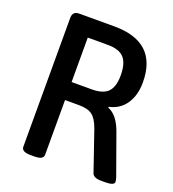

<svg xmlns="http://www.w3.org/2000/svg" viewBox="-129 -799 813 901"><g transform="rotate(20 277.5 -349.0)"><path d="M127 2Q102 2 91 -4.5Q80 -11 80 -23V-667Q80 -700 113 -700H288Q504 -700 504 -498Q504 -434 475 -391Q446 -348 392 -336V-332Q417 -322 435.5 -298Q454 -274 467 -237L538 -39Q543 -23 543 -16Q543 2 498 2H478Q439 2 432 -19L364 -217Q348 -262 325.5 -279Q303 -296 259 -296H189V-23Q189 -11 178.5 -4.5Q168 2 143 2ZM189 -386H290Q346 -386 370.5 -411.5Q395 -437 395 -494Q395 -554 370.5 -581Q346 -608 290 -608H189Z"/></g></svg>

Font: Asap Semi Condensed Medium
Style: Regular
Weight: 500
Width: 4
Designer: Pablo Cosgaya
Foundry: Omnibus-Type
Version: Version 3.001; ttfautohint (v1.8.4.7-5d5b)